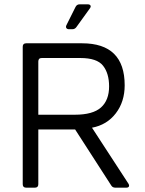

<svg xmlns="http://www.w3.org/2000/svg" viewBox="-20 -867 671 887"><path d="M101 0Q85 0 85 -16V-651Q85 -667 101 -667H359Q556 -667 556 -473Q556 -397 515 -343.5Q474 -290 405 -277L573 -19Q578 -11 575.5 -5.5Q573 0 563 0H513Q500 0 494 -10L327 -269H157V-16Q157 0 141 0ZM157 -337H326Q409 -337 446.5 -370.5Q484 -404 484 -468Q484 -528 456 -563.5Q428 -599 351 -599H173Q157 -599 157 -583ZM299 -732Q290 -732 286.5 -737.5Q283 -743 287 -751L329 -835Q335 -847 348 -847H385Q395 -847 398 -841.5Q401 -836 395 -828L333 -742Q326 -732 314 -732Z"/></svg>

Font: Pitagon Sans
Style: Regular
Weight: 400
Designer: Travis Tran
Foundry: Pitagon
Version: Version 1.001; ttfautohint (v1.8.4.7-5d5b);gftools[0.9.26]